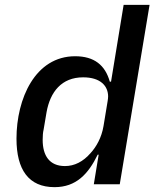

<svg xmlns="http://www.w3.org/2000/svg" viewBox="-20 -760 640 792"><path d="M367 0H474L597 -740H490L438 -423H433C414 -491 369 -528 290 -528C125 -528 48 -353 48 -188C48 -60 98 12 205 12C294 12 344 -42 383 -122H387ZM248 -75C184 -75 156 -118 156 -183C156 -198 157 -214 160 -226L172 -297C187 -381 234 -441 323 -441C395 -441 426 -405 426 -362C426 -356 425 -350 424 -343L407 -240C399 -192 377 -154 354 -129C323 -93 287 -75 248 -75Z"/></svg>

Font: IBM Mono Medium
Style: Italic
Weight: 500
Italic angle: -9°
Monospace: yes
Designer: Mike Abbink, Paul van der Laan, Pieter van Rosmalen
Foundry: Bold Monday
Version: Version 2.3